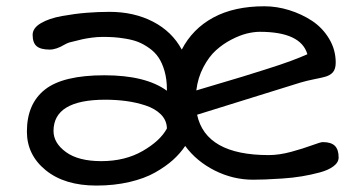

<svg xmlns="http://www.w3.org/2000/svg" viewBox="-20 -574 1147 606"><path d="M64.9 -158.7Q64.9 -246.6 122.1 -291.5Q179.2 -336.4 309.6 -336.4Q439.9 -336.4 506.8 -287.6V-291.5Q506.8 -323.7 499.3 -349.9Q491.7 -376 480 -393.1Q468.3 -410.2 450.4 -422.6Q432.6 -435.1 415.8 -441.7Q398.9 -448.2 376.7 -451.9Q354.5 -455.6 338.9 -456.5Q323.2 -457.5 303.7 -457.5Q287.1 -457.5 269.3 -455.1Q251.5 -452.6 240.5 -450.2Q229.5 -447.8 215.6 -444.1Q201.7 -440.4 198.7 -439.9Q192.4 -438 183.6 -433.1Q157.7 -417.5 136.7 -417.5Q108.4 -417.5 95.7 -428.2Q83 -439 83 -463.9Q83 -485.4 108.9 -500.7Q134.8 -516.1 175.8 -523.4Q216.8 -530.8 253.7 -533.7Q290.5 -536.6 325.7 -536.6Q402.8 -536.6 462.9 -505.6Q522.9 -474.6 553.7 -417.5Q587.9 -483.4 653.6 -518.8Q719.2 -554.2 814.5 -554.2Q853.5 -554.2 892.8 -542Q932.1 -529.8 965.1 -508.1Q998 -486.3 1018.8 -451.7Q1039.6 -417 1039.6 -376.5Q1039.6 -356 1030.5 -345.7Q1021.5 -335.4 1003.9 -331.1Q997.6 -329.1 971.9 -324Q946.3 -318.8 928.7 -313.5L602.1 -211.9Q629.4 -84.5 828.1 -84.5Q860.8 -84.5 898.7 -94.7Q936.5 -105 964.1 -115.2Q991.7 -125.5 999 -125.5Q1024.9 -125.5 1036.9 -113.8Q1048.8 -102.1 1048.8 -77.1Q1048.8 -61.5 1032.7 -49.3Q1016.6 -37.1 989.5 -29.8Q962.4 -22.5 933.3 -17.6Q904.3 -12.7 870.8 -10.5Q837.4 -8.3 816.9 -7.6Q796.4 -6.8 778.8 -6.8Q715.8 -6.8 658.2 -35.6Q600.6 -64.5 564.5 -113.3Q548.8 -89.8 526.1 -69.3Q503.4 -48.8 470 -29.8Q436.5 -10.7 388.4 0.5Q340.3 11.7 284.2 11.7Q184.1 11.7 124.5 -36.6Q64.9 -85 64.9 -158.7ZM599.6 -288.6Q602.1 -289.6 660.9 -306.9Q719.7 -324.2 745.1 -332Q770.5 -339.8 818.6 -355Q866.7 -370.1 898.2 -381.8Q929.7 -393.6 950.2 -402.8Q929.7 -473.6 799.8 -473.6Q781.7 -473.6 759.5 -468.3Q737.3 -462.9 710.7 -449.2Q684.1 -435.5 661.9 -415.5Q639.6 -395.5 622.1 -362.3Q604.5 -329.1 599.6 -288.6ZM148.9 -160.6Q148.9 -122.6 188.2 -94Q227.5 -65.4 299.8 -65.4Q374.5 -65.4 430.2 -97.4Q485.8 -129.4 506.8 -168.5Q506.3 -194.3 487.8 -212.9Q469.2 -231.4 439.2 -241.2Q409.2 -251 377.9 -255.1Q346.7 -259.3 312.5 -259.3Q148.9 -259.3 148.9 -160.6Z"/></svg>

Font: Short Stack
Style: Regular
Weight: 400
Designer: James Grieshaber
Foundry: James Grieshaber
Version: Version 1.002